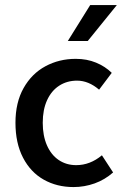

<svg xmlns="http://www.w3.org/2000/svg" viewBox="-20 -738 500 770"><path d="M377.4 -378.4Q335 -414.6 289.1 -414.6Q248.5 -414.6 217.3 -394.3Q186 -374 168.7 -335.9Q151.4 -297.9 151.4 -245.6Q151.4 -193.8 168.2 -155.3Q185.1 -116.7 215.6 -96.2Q246.1 -75.7 285.6 -75.7Q341.3 -75.7 388.7 -115.2L433.6 -46.4Q400.4 -17.1 359.4 -2.4Q318.4 12.2 274.9 12.2Q208 12.2 155.3 -17.6Q102.5 -47.4 72.3 -105.7Q42 -164.1 42 -245.6Q42 -327.1 74.7 -385Q107.4 -442.9 162.4 -472.4Q217.3 -502 283.7 -502Q328.6 -502 365.2 -486.8Q401.9 -471.7 428.2 -445.8ZM448.7 -717.8 332 -573.7H252L341.8 -717.8Z"/></svg>

Font: Varta
Style: Bold
Weight: 700
Designer: Joana Correia, Viktoriya Grabowska, Eben Sorkin
Foundry: Sorkin Type
Version: Version 1.002; ttfautohint (v1.3) -l 8 -r 24 -G 200 -x 12 -H